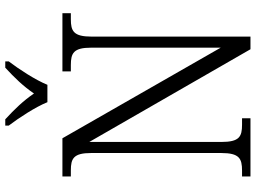

<svg xmlns="http://www.w3.org/2000/svg" viewBox="-141 -830 971 729"><g transform="rotate(-90 344.5 -465.5)"><path d="M321 -771H387C405 -816 447 -880 476 -918V-931H452C413 -895 382 -863 354 -822C326 -863 295 -895 256 -931H232V-918C261 -880 303 -816 321 -771ZM39 0H260V-32H236C190 -32 170 -42 170 -111V-612L522 0H570V-603C570 -672 591 -682 636 -682H659V-714H438V-682H462C507 -682 528 -672 528 -605V-113L184 -714H39V-682H62C107 -682 128 -672 128 -605V-111C128 -42 107 -32 61 -32H39Z"/></g></svg>

Font: Noto Serif Khmer SemiCondensed Light
Style: Regular
Weight: 300
Width: 4
Designer: Danh Hong and the Monotype Design Team
Foundry: Monotype Imaging Inc.
Version: Version 2.004